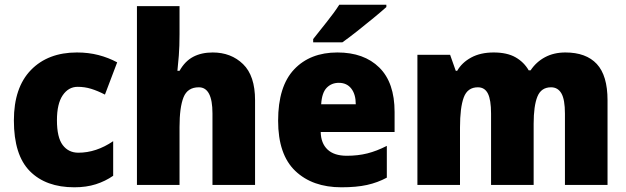

<svg xmlns="http://www.w3.org/2000/svg" viewBox="-20 -786 2661 816"><path d="M296 10Q175 10 107 -58.5Q39 -127 39 -274Q39 -414 111.5 -488.5Q184 -563 307 -563Q356 -563 398.5 -552Q441 -541 478 -521L426 -384Q395 -400 367.5 -408.5Q340 -417 310 -417Q271 -417 246.5 -381Q222 -345 222 -275Q222 -202 246.5 -169.5Q271 -137 313 -137Q389 -137 461 -186V-39Q428 -16 387.5 -3Q347 10 296 10Z M743 -641Q743 -589 740 -550Q737 -511 734 -485H743Q766 -526 801 -544.5Q836 -563 884 -563Q962 -563 1013 -513.5Q1064 -464 1064 -360V0H883V-304Q883 -415 825 -415Q777 -415 760 -372.5Q743 -330 743 -246V0H562V-760H743Z M1414 -563Q1527 -563 1592 -499Q1657 -435 1657 -310V-225H1343Q1344 -177 1372 -150.5Q1400 -124 1454 -124Q1501 -124 1541 -134Q1581 -144 1624 -166V-31Q1585 -10 1540 0Q1495 10 1431 10Q1308 10 1235 -59.5Q1162 -129 1162 -273Q1162 -419 1230 -491Q1298 -563 1414 -563ZM1420 -434Q1389 -434 1368.5 -413Q1348 -392 1345 -343H1492Q1492 -385 1473 -409.5Q1454 -434 1420 -434ZM1622 -756Q1602 -738 1568 -710Q1534 -682 1498 -653.5Q1462 -625 1435 -606H1311V-620Q1336 -652 1368.5 -692.5Q1401 -733 1422 -766H1622Z M2383 -563Q2471 -563 2516.5 -514Q2562 -465 2562 -360V0H2381V-303Q2381 -363 2366 -389Q2351 -415 2322 -415Q2280 -415 2264 -375.5Q2248 -336 2248 -260V0H2067V-303Q2067 -362 2053.5 -388.5Q2040 -415 2011 -415Q1967 -415 1951 -372Q1935 -329 1935 -244V0H1754V-553H1893L1917 -485H1923Q1943 -520 1982.5 -541.5Q2022 -563 2078 -563Q2135 -563 2171 -542.5Q2207 -522 2227 -487H2235Q2259 -523 2296.5 -543Q2334 -563 2383 -563Z"/></svg>

Font: Noto Sans Bengali SemiCondensed Black
Style: Regular
Weight: 900
Width: 4
Designer: Joana Ranito - Universal Thirst; Jelle Bosma - Monotype Design Team
Foundry: Universal Thirst ehf.
Version: Version 3.000; ttfautohint (v1.8.4.7-5d5b)